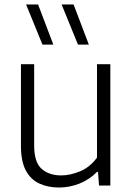

<svg xmlns="http://www.w3.org/2000/svg" viewBox="-20 -828 592 857"><path d="M243 9Q194 9 155.5 -8.8Q117 -26.5 95.2 -67.2Q73.5 -108 73.5 -176.5V-541.5H132.5V-178.5Q132.5 -103.5 166 -74.2Q199.5 -45 253 -45Q292.5 -45 337 -63.2Q381.5 -81.5 413 -124.5V-541.5H472.5V0H422L417.5 -60.5H413Q378.5 -26 334.5 -8.5Q290.5 9 243 9ZM328 -629 255 -808H308.5L376.5 -629ZM169.5 -629 96.5 -808H150L218 -629Z"/></svg>

Font: Encode Sans Lt
Style: Regular
Weight: 300
Designer: Multiple Designers
Foundry: Impallari Type
Version: Version 3.002; ttfautohint (v1.8.3) -l 8 -r 50 -G 200 -x 14 